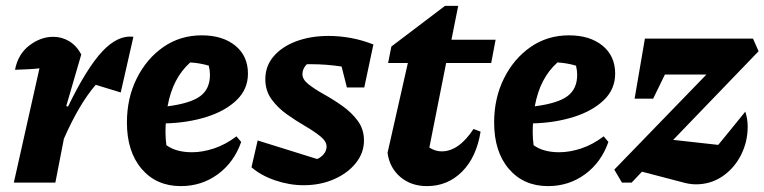

<svg xmlns="http://www.w3.org/2000/svg" viewBox="-20 -620 2596 652"><path d="M27 0 114 -388Q98 -386 78.5 -385Q59 -384 31 -383Q41 -436 79.5 -465.5Q118 -495 161 -495Q190 -495 215 -480Q240 -465 256 -435L205 -260L211 -258Q275 -390 328 -446Q381 -502 433 -495L390 -306L305 -332Q276 -298 249.5 -253Q223 -208 197 -149L168 0Z M594 12Q511 12 461 -46.5Q411 -105 411 -204Q411 -287 444.5 -354Q478 -421 535 -460.5Q592 -500 665 -500Q736 -500 779 -465Q822 -430 822 -370Q822 -317 783.5 -280Q745 -243 681.5 -223Q618 -203 543 -201Q542 -187 542 -171Q542 -149 545 -127Q578 -103 632 -103Q668 -103 707 -116Q746 -129 783 -157L799 -138Q775 -69 720 -28.5Q665 12 594 12ZM693 -366Q693 -381 689 -397Q659 -406 626 -408Q596 -381 577 -344.5Q558 -308 549 -259Q627 -269 660 -293.5Q693 -318 693 -366Z M834 -52 855 -143 1057 -80Q1071 -86 1080 -97.5Q1089 -109 1089 -122Q1089 -140 1068 -157Q1047 -174 1016 -192Q985 -210 954 -232Q923 -254 902 -283Q881 -312 881 -351Q881 -396 909.5 -429Q938 -462 986.5 -480Q1035 -498 1096 -498Q1133 -498 1171.5 -491Q1210 -484 1248 -469L1217 -323H1158L1140 -394Q1089 -402 1035 -402Q1029 -402 1022 -402Q1007 -387 1007 -368Q1007 -350 1028 -333.5Q1049 -317 1080.5 -299.5Q1112 -282 1143 -260Q1174 -238 1195 -209.5Q1216 -181 1216 -143Q1216 -101 1188.5 -66.5Q1161 -32 1114.5 -11.5Q1068 9 1011 9Q963 9 914.5 -7.5Q866 -24 834 -52Z M1430 12Q1376 12 1339.5 -19Q1303 -50 1296 -101L1365 -406H1298L1309 -462L1491 -600H1536L1513 -485H1663L1648 -406H1495L1438 -119Q1458 -106 1480 -106Q1538 -106 1588 -182L1612 -173Q1598 -86 1549 -37Q1500 12 1430 12Z M1841 12Q1758 12 1708 -46.5Q1658 -105 1658 -204Q1658 -287 1691.5 -354Q1725 -421 1782 -460.5Q1839 -500 1912 -500Q1983 -500 2026 -465Q2069 -430 2069 -370Q2069 -317 2030.5 -280Q1992 -243 1928.5 -223Q1865 -203 1790 -201Q1789 -187 1789 -171Q1789 -149 1792 -127Q1825 -103 1879 -103Q1915 -103 1954 -116Q1993 -129 2030 -157L2046 -138Q2022 -69 1967 -28.5Q1912 12 1841 12ZM1940 -366Q1940 -381 1936 -397Q1906 -406 1873 -408Q1843 -381 1824 -344.5Q1805 -308 1796 -259Q1874 -269 1907 -293.5Q1940 -318 1940 -366Z M2092 0 2066 -44 2379 -367H2238L2198 -285H2135L2170 -489H2537L2556 -446L2266 -145L2419 -128Q2441 -155 2464 -183Q2487 -211 2511 -241Q2515 -228 2517 -215.5Q2519 -203 2519 -190Q2519 -138 2496 -93Q2473 -48 2433 -21Q2393 6 2343 6Q2321 6 2294 -2L2160 -37L2125 0Z"/></svg>

Font: Piazzolla
Style: Bold Italic
Weight: 700
Italic angle: -11.3°
Designer: Juan Pablo del Peral
Foundry: Huerta Tipografica
Version: Version 1.330